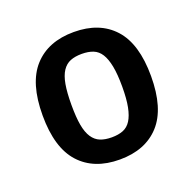

<svg xmlns="http://www.w3.org/2000/svg" viewBox="-82 -830 573 569"><g transform="rotate(-20 204.5 -546.0)"><path d="M205 -415Q226 -415 241 -421Q256 -427 265.5 -442Q275 -457 280 -482Q285 -507 285 -546Q285 -585 280 -610.5Q275 -636 265.5 -651Q256 -666 241 -672Q226 -678 205 -678Q184 -678 169 -672Q154 -666 144 -651Q134 -636 129.5 -610.5Q125 -585 125 -546Q125 -507 129.5 -482Q134 -457 144 -442Q154 -427 169 -421Q184 -415 205 -415ZM205 -345Q124 -345 79 -394.5Q34 -444 34 -546Q34 -648 79 -697.5Q124 -747 205 -747Q286 -747 331 -697.5Q376 -648 376 -546Q376 -444 331 -394.5Q286 -345 205 -345Z"/></g></svg>

Font: Encode Sans Compressed
Style: SemiBold
Weight: 600
Designer: Pablo Impallari, Andres Torresi
Foundry: Pablo Impallari, Andres Torresi
Version: Version 1.000; ttfautohint (v1.00) -l 8 -r 50 -G 200 -x 14 -